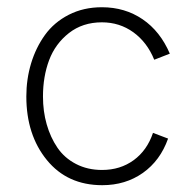

<svg xmlns="http://www.w3.org/2000/svg" viewBox="-20 -515 538 541"><path d="M268.1 6.8Q169.9 6.8 112.1 -64Q54.2 -134.8 54.2 -243.2Q54.2 -292 67.6 -336.4Q81.1 -380.9 106.7 -416.5Q132.3 -452.1 173.8 -473.4Q215.3 -494.6 267.1 -494.6Q332 -494.6 381.8 -460.7Q431.6 -426.8 458.5 -363.8L414.6 -346.7Q394.5 -396 355.7 -424.1Q316.9 -452.1 267.1 -452.1Q212.9 -452.1 174.3 -421.9Q135.7 -391.6 118.4 -345.5Q101.1 -299.3 101.1 -243.2Q101.1 -201.2 111.6 -164.6Q122.1 -127.9 141.8 -98.9Q161.6 -69.8 194.1 -53Q226.6 -36.1 267.6 -36.1Q318.8 -36.1 356.7 -63.7Q394.5 -91.3 411.1 -140.6L453.6 -124.5Q431.6 -62.5 382.6 -27.8Q333.5 6.8 268.1 6.8Z"/></svg>

Font: HK Grotesk Light Legacy
Style: Regular
Weight: 300
Designer: Alfredo Marco Pradil
Foundry: Hanken Design Co.
Version: Version 2.022;PS 002.022;hotconv 1.0.88;makeotf.lib2.5.64775